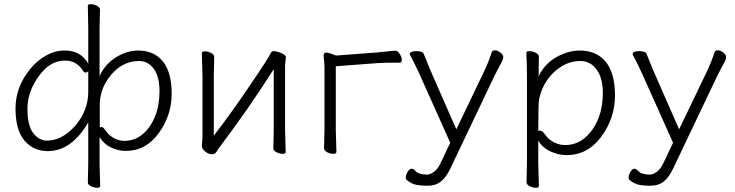

<svg xmlns="http://www.w3.org/2000/svg" viewBox="-20 -725 3505 916"><path d="M399 145 401 58V-141Q321 -4 208 -4Q140 -4 97 -54Q54 -104 54 -207.5Q54 -311 125 -397Q158 -437 200.5 -460.5Q243 -484 289 -484Q366 -484 401 -421V-594L399 -697Q399 -705 413 -705Q427 -705 442 -697.5Q457 -690 457 -679L455 -593V-362Q488 -435 565 -468Q601 -484 638 -484Q715 -484 757 -432Q799 -380 799 -277.5Q799 -175 737.5 -90Q676 -5 580 -5Q544 -5 509.5 -21.5Q475 -38 455 -71V59L458 162Q458 171 444 171Q430 171 414.5 163.5Q399 156 399 145ZM401 -386Q396 -379 389 -379Q382 -379 379 -383Q348 -436 290 -436Q217 -436 164 -360Q111 -287 111 -206Q111 -125 139 -89.5Q167 -54 204 -54Q275 -54 338 -124Q401 -197 401 -287ZM456 -117Q460 -119 466 -119Q472 -119 486.5 -98.5Q501 -78 524.5 -65.5Q548 -53 573 -53Q624 -53 661.5 -85.5Q699 -118 720 -170.5Q741 -223 741 -290.5Q741 -358 714 -396Q687 -434 643 -434Q556 -434 496 -350Q458 -295 456 -230Z M1284 -18 1286 -106V-395Q1172 -215 1030 -26Q1021 -14 1013.5 -1.5Q1006 11 990.5 11Q975 11 959 -2Q943 -15 943 -29V-31Q946 -58 946 -86V-364L943 -471Q943 -480 957.5 -480Q972 -480 987 -472.5Q1002 -465 1002 -453L1000 -364V-78Q1070 -168 1146 -279Q1222 -390 1245 -426.5Q1268 -463 1272 -472Q1276 -481 1287 -481Q1298 -481 1311 -476Q1344 -465 1344 -452L1340 -415V-106L1343 0Q1343 9 1329 9Q1315 9 1299.5 1.5Q1284 -6 1284 -18Z M1526 -19 1528 -108V-410L1524 -460Q1524 -474 1536 -474Q1548 -474 1565 -467L1583 -460L1782 -475Q1805 -477 1830.5 -480Q1856 -483 1867 -483Q1878 -483 1887.5 -467.5Q1897 -452 1897 -439Q1897 -426 1886 -426H1863Q1821 -426 1783 -424L1582 -409V-107L1585 -1Q1585 9 1570.5 9Q1556 9 1541 1.5Q1526 -6 1526 -19Z M1935 -466Q1935 -481 1966.5 -481Q1998 -481 2002 -467Q2016 -431 2032 -393L2157 -108L2289 -383Q2313 -434 2326 -476Q2329 -485 2341 -485Q2353 -485 2367 -474.5Q2381 -464 2381 -453.5Q2381 -443 2375.5 -432.5Q2370 -422 2359 -402Q2348 -382 2339 -363L2128 80Q2108 122 2083 141.5Q2058 161 2020 161H2010Q1991 161 1967.5 157Q1944 153 1921 134Q1916 131 1916 120Q1916 109 1925 94.5Q1934 80 1943 80Q1952 80 1961 90Q1977 108 2017 108Q2033 108 2051.5 94Q2070 80 2084 49L2128 -44L1978 -379Q1951 -436 1943 -450Q1935 -464 1935 -466Z M2492 144 2494 55V-368Q2494 -421 2491 -472Q2491 -481 2505.5 -481Q2520 -481 2535.5 -473.5Q2551 -466 2551 -454Q2551 -454 2550 -401Q2550 -401 2550 -372L2549 -360Q2584 -435 2667 -468Q2706 -484 2745 -484Q2826 -484 2870 -430Q2914 -376 2914 -269Q2914 -162 2849 -73.5Q2784 15 2683 15Q2645 15 2606.5 -2.5Q2568 -20 2548 -54V56L2551 162Q2551 171 2537 171Q2523 171 2507.5 163.5Q2492 156 2492 144ZM2548 -100Q2552 -102 2556 -102Q2568 -102 2582.5 -80.5Q2597 -59 2623 -46Q2649 -33 2676 -33Q2730 -33 2770.5 -67.5Q2811 -102 2833.5 -157Q2856 -212 2856 -282.5Q2856 -353 2826 -393.5Q2796 -434 2749.5 -434Q2703 -434 2662.5 -410.5Q2622 -387 2592.5 -346Q2563 -305 2552 -252Q2548 -235 2548 -100Z M2998 -466Q2998 -481 3029.5 -481Q3061 -481 3065 -467Q3079 -431 3095 -393L3220 -108L3352 -383Q3376 -434 3389 -476Q3392 -485 3404 -485Q3416 -485 3430 -474.5Q3444 -464 3444 -453.5Q3444 -443 3438.5 -432.5Q3433 -422 3422 -402Q3411 -382 3402 -363L3191 80Q3171 122 3146 141.5Q3121 161 3083 161H3073Q3054 161 3030.5 157Q3007 153 2984 134Q2979 131 2979 120Q2979 109 2988 94.5Q2997 80 3006 80Q3015 80 3024 90Q3040 108 3080 108Q3096 108 3114.5 94Q3133 80 3147 49L3191 -44L3041 -379Q3014 -436 3006 -450Q2998 -464 2998 -466Z"/></svg>

Font: LXGW WenKai Light
Style: Regular
Weight: 300
Designer: LXGW / Fontworks Inc.
Foundry: LXGW / Fontworks Inc.
Version: Version 1.501; October 10, 2024